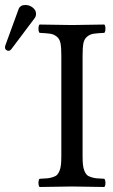

<svg xmlns="http://www.w3.org/2000/svg" viewBox="-56 -745 452 767"><path d="M45.9 -725.1Q61.5 -725.1 74.7 -714.8Q87.9 -704.6 87.9 -689.9Q87.9 -679.2 82 -671.9L-9.8 -549.8Q-15.6 -542 -22 -542Q-27.8 -542 -32 -545.9Q-36.1 -549.8 -36.1 -555.2Q-36.1 -559.1 -34.2 -564.9L18.1 -708Q23.9 -725.1 45.9 -725.1ZM273.9 -122.1Q273.9 -100.6 275.4 -86.7Q276.9 -72.8 281.2 -62.3Q285.6 -51.8 291 -46.4Q296.4 -41 307.6 -37.4Q318.8 -33.7 329.8 -32.7Q340.8 -31.7 360.8 -30.8Q365.2 -26.4 365.2 -14.4Q365.2 -2.4 360.8 2Q261.2 0 231.9 0Q199.7 0 102.1 2Q97.7 -2.4 97.7 -14.4Q97.7 -26.4 102.1 -30.8Q122.1 -31.7 133.1 -32.7Q144 -33.7 155.3 -37.4Q166.5 -41 171.9 -46.4Q177.2 -51.8 181.6 -62.3Q186 -72.8 187.5 -86.7Q189 -100.6 189 -122.1V-522.9Q189 -554.7 185.8 -571.8Q182.6 -588.9 171.1 -598.4Q159.7 -607.9 145.8 -610.1Q131.8 -612.3 102.1 -613.8Q97.7 -618.2 97.7 -630.4Q97.7 -642.6 102.1 -647Q201.7 -645 231 -645Q263.2 -645 360.8 -647Q365.2 -642.6 365.2 -630.4Q365.2 -618.2 360.8 -613.8Q331.1 -612.3 317.1 -610.1Q303.2 -607.9 291.7 -598.4Q280.3 -588.9 277.1 -571.8Q273.9 -554.7 273.9 -522.9Z"/></svg>

Font: Linux Libertine G
Style: Regular
Weight: 400
Designer: Philipp H. Poll
Foundry: Philipp H. Poll
Version: Version 4.7.5